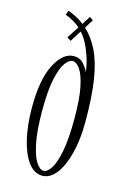

<svg xmlns="http://www.w3.org/2000/svg" viewBox="-112 -766 564 834"><g transform="rotate(15 170.0 -349.0)"><path d="M164 11Q127 11 100.2 -25.2Q73.5 -61.5 59 -123.8Q44.5 -186 44.5 -264.5Q44.5 -391.5 79.8 -459Q115 -526.5 164 -526.5Q191.5 -526.5 208.5 -506.5Q225.5 -486.5 231 -472Q227 -505.5 216.2 -538.5Q205.5 -571.5 191.2 -598Q177 -624.5 163.5 -637L131.5 -586.5L114.5 -598L149.5 -651.5Q138.5 -662.5 118.2 -674.2Q98 -686 82 -691L89 -710.5Q102.5 -706 120.5 -697.5Q138.5 -689 151 -679.5L162.5 -671L186 -709L202 -698L177.5 -658.5Q213.5 -625 237.2 -576Q261 -527 273 -451.8Q285 -376.5 285 -263.5Q285 -183 269 -121Q253 -59 225.8 -24Q198.5 11 164 11ZM164 -11Q180.5 -11 197 -36Q213.5 -61 224.5 -116.8Q235.5 -172.5 235.5 -263.5Q235.5 -353 224.5 -405.8Q213.5 -458.5 197 -481.5Q180.5 -504.5 164 -504.5Q147.5 -504.5 130.8 -481.5Q114 -458.5 102.5 -405.8Q91 -353 91 -263.5Q91 -172.5 102.5 -116.8Q114 -61 130.8 -36Q147.5 -11 164 -11Z"/></g></svg>

Font: Imbue 50pt ExtraLight
Style: Regular
Weight: 200
Designer: Tyler Finck
Foundry: Etcetera Type Company
Version: Version 1.102; ttfautohint (v1.8.3)